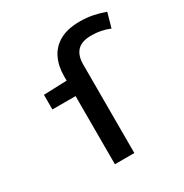

<svg xmlns="http://www.w3.org/2000/svg" viewBox="-167 -847 933 976"><g transform="rotate(-30 300.0 -359.0)"><path d="M228 0V-518Q228 -576 250 -621.5Q272 -667 318 -692.5Q364 -718 436 -718Q476 -718 512.5 -710.5Q549 -703 582 -691L558 -606Q531 -617 505.5 -622Q480 -627 450 -627Q394 -627 368 -599.5Q342 -572 342 -520V0ZM92 -400V-486L231 -491H301V-400Z"/></g></svg>

Font: Source Code Pro ExtraLight SemiBold
Style: Regular
Weight: 600
Monospace: yes
Version: Version 1.018;hotconv 1.0.116;makeotfexe 2.5.65601